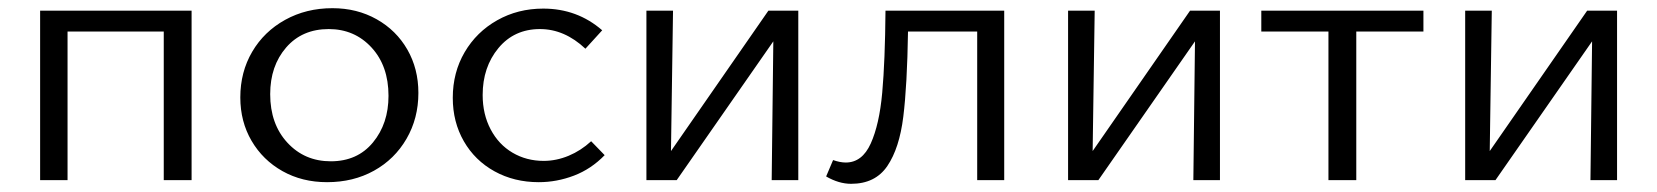

<svg xmlns="http://www.w3.org/2000/svg" viewBox="-20 -440 4047 469"><path d="M448 0H380V-363H145V0H78V-414H448Z M567 -202Q567 -264 596 -313.5Q625 -363 676.5 -391.5Q728 -420 792 -420Q852 -420 900 -393Q948 -366 975 -319Q1002 -272 1002 -213Q1002 -151 973 -101Q944 -51 893.5 -23Q843 5 779 5Q718 5 670 -22Q622 -49 594.5 -96Q567 -143 567 -202ZM929 -206Q929 -279 887.5 -324Q846 -369 783 -369Q718 -369 679 -324Q640 -279 640 -210Q640 -137 682 -91.5Q724 -46 788 -46Q853 -46 891 -92Q929 -138 929 -206Z M1086 -201Q1086 -263 1115 -312.5Q1144 -362 1194.5 -390.5Q1245 -419 1307 -419Q1390 -419 1451 -366L1410 -321Q1359 -369 1299 -369Q1236 -369 1197.5 -322.5Q1159 -276 1159 -208Q1159 -161 1178.5 -124Q1198 -87 1232 -67Q1266 -47 1308 -47Q1339 -47 1369 -59.5Q1399 -72 1424 -95L1457 -61Q1424 -27 1382 -11Q1340 5 1296 5Q1236 5 1188 -21.5Q1140 -48 1113 -95Q1086 -142 1086 -201Z M1930 0H1865L1869 -339L1633 0H1559V-414H1624L1619 -71L1857 -414H1930Z M2433 0H2367V-363H2198Q2196 -232 2186.5 -155Q2177 -78 2147.5 -34.5Q2118 9 2059 9Q2029 9 1998 -9L2015 -49Q2032 -43 2046 -43Q2086 -43 2107 -89.5Q2128 -136 2135 -213.5Q2142 -291 2143 -414H2433Z M2960 0H2895L2899 -339L2663 0H2589V-414H2654L2649 -71L2887 -414H2960Z M3457 -363H3293V0H3225V-363H3061V-414H3457Z M3930 0H3865L3869 -339L3633 0H3559V-414H3624L3619 -71L3857 -414H3930Z"/></svg>

Font: Ysabeau
Style: Regular
Weight: 400
Designer: Christian Thalmann (Catharsis Fonts)
Version: Version 0.003